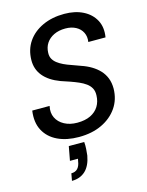

<svg xmlns="http://www.w3.org/2000/svg" viewBox="-139 -796 867 1132"><g transform="rotate(-15 294.5 -230.5)"><path d="M264 12Q189 12 134.5 -14Q80 -40 53.5 -89.5Q27 -139 37 -210H143Q134 -170 149 -139Q164 -108 197.5 -90Q231 -72 276 -72Q324 -72 357 -88Q390 -104 407.5 -132.5Q425 -161 426 -199Q427 -225 417 -243Q407 -261 389 -274Q371 -287 348 -297Q325 -307 298 -316.5Q271 -326 243 -335Q176 -360 142 -401.5Q108 -443 109 -499Q110 -563 142.5 -610.5Q175 -658 233 -685Q291 -712 366 -712Q432 -712 480.5 -687.5Q529 -663 552.5 -619Q576 -575 566 -515H461Q466 -547 453.5 -572.5Q441 -598 414 -612.5Q387 -627 350 -627Q310 -627 280 -612.5Q250 -598 233.5 -573Q217 -548 216 -515Q215 -493 223.5 -477.5Q232 -462 247.5 -450Q263 -438 284 -428Q305 -418 330.5 -409.5Q356 -401 384 -390Q417 -379 444.5 -362.5Q472 -346 492 -324.5Q512 -303 523 -275Q534 -247 534 -211Q533 -145 498.5 -95Q464 -45 404 -16.5Q344 12 264 12ZM156 251 164 207Q189 207 203 192Q217 177 221 148L224 134H175L191 48H285Q287 70 285.5 91Q284 112 282 130Q271 191 238.5 221Q206 251 156 251Z"/></g></svg>

Font: DM Sans 20pt Medium
Style: Italic
Weight: 500
Italic angle: -10°
Version: Version 4.004;gftools[0.9.30]